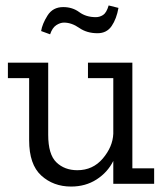

<svg xmlns="http://www.w3.org/2000/svg" viewBox="-20 -675 602 705"><path d="M415 -646Q408 -606 390 -579.5Q372 -553 338 -553Q299 -553 271 -572.5Q243 -592 215 -592Q201 -592 186.5 -582.5Q172 -573 164 -549L131 -561Q135 -587 154.5 -618Q174 -649 212 -649Q246 -649 271 -630.5Q296 -612 332 -612Q346 -612 358.5 -620Q371 -628 379 -655ZM546 0H396V-84Q375 -42 334.5 -16Q294 10 241 10Q176 10 131.5 -30.5Q87 -71 87 -160V-388H9V-445H157V-180Q157 -108 187 -79Q217 -50 264 -50Q321 -50 357.5 -93Q394 -136 396 -184V-388H303V-445H466V-57H546Z"/></svg>

Font: Zilla Slab
Style: Regular
Weight: 400
Designer: Typotheque.com
Foundry: Typotheque type foundry
Version: Version 1.1; 2017; ttfautohint (v1.6)